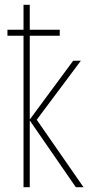

<svg xmlns="http://www.w3.org/2000/svg" viewBox="-20 -780 386 800"><path d="M104 -760H78V-656H11V-631H78V0H104V-278L296 0H328L133 -281L317 -527H285L104 -282V-631H229V-656H104Z"/></svg>

Font: Noto Sans Condensed Thin
Style: Regular
Weight: 100
Width: 3
Designer: Monotype Design Team
Foundry: Monotype Imaging Inc.
Version: Version 2.013